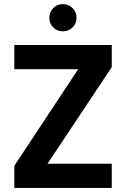

<svg xmlns="http://www.w3.org/2000/svg" viewBox="-20 -918 616 938"><path d="M287 -765Q259 -765 240 -784Q221 -803 221 -831Q221 -859 240 -878.5Q259 -898 287 -898Q315 -898 334.5 -878.5Q354 -859 354 -831Q354 -803 334.5 -784Q315 -765 287 -765ZM212 -118H526V0H50V-108L362 -580H50V-698H526V-590Z"/></svg>

Font: Fz Poppins SemBd
Style: Regular
Weight: 600
Designer: Ninad Kale (Devanagari), Jonny Pinhorn (Latin)
Foundry: Indian Type Foundry
Version: Vit hóa bi Vntype.Com & FontZin.Com